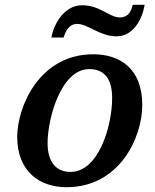

<svg xmlns="http://www.w3.org/2000/svg" viewBox="-20 -773 648 803"><path d="M467 -621C540 -621 576 -697 585 -753H535C529 -726 516 -700 481 -700C438 -700 398 -751 324 -751C246 -751 204 -669 195 -616H246C253 -638 266 -673 303 -673C347 -673 398 -621 467 -621ZM258 10C480 10 575 -198 575 -334C575 -485 483 -546 370 -546C143 -546 52 -324 52 -201C52 -51 151 10 258 10ZM275 -54C213 -54 179 -97 179 -175C179 -277 235 -484 353 -484C416 -484 449 -444 449 -363C449 -245 392 -54 275 -54Z"/></svg>

Font: Noto Serif Semi
Style: Italic
Weight: 600
Italic angle: -12°
Designer: Monotype Design Team
Foundry: Monotype Imaging Inc.
Version: Version 1.901